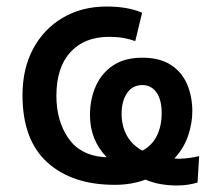

<svg xmlns="http://www.w3.org/2000/svg" viewBox="-20 -554 660 589"><path d="M586 6Q573 10 557 12.5Q541 15 523 15Q498 15 474 11Q450 7 426 -3Q384 13 332 13Q201 13 125 -56Q49 -125 49 -262Q49 -343 81.5 -404Q114 -465 172.5 -499.5Q231 -534 307 -534Q372 -534 416 -515L395 -428Q378 -434 358.5 -437.5Q339 -441 315 -441Q239 -441 196 -394Q153 -347 153 -260Q153 -184 189 -131Q225 -78 298 -72Q304 -72 307 -72Q256 -125 256 -201Q256 -249 273.5 -289Q291 -329 326.5 -353Q362 -377 417 -377Q470 -377 504 -355Q538 -333 554 -295.5Q570 -258 570 -212Q570 -176 557 -137.5Q544 -99 515 -68Q522 -67 531 -67Q561 -68 591 -75ZM417 -92Q447 -108 461.5 -138Q476 -168 476 -207Q476 -248 460 -270.5Q444 -293 417 -293Q386 -293 369.5 -268Q353 -243 353 -205Q353 -168 369 -138.5Q385 -109 417 -92Z"/></svg>

Font: Ubuntu Sans SemiBold
Style: Regular
Weight: 600
Designer: Dalton Maag Ltd
Foundry: Dalton Maag Ltd
Version: Version 1.006; ttfautohint (v1.8.4.7-5d5b)